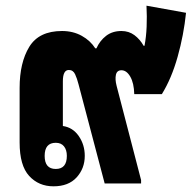

<svg xmlns="http://www.w3.org/2000/svg" viewBox="-20 -645 682 675"><path d="M168 10Q116 10 82.5 -26.5Q49 -63 49 -144V-336Q49 -425 83 -480.5Q117 -536 198 -536Q237 -536 267.5 -519Q298 -502 315 -475H319Q331 -502 353 -519Q375 -536 407 -536Q433 -536 452.5 -521.5Q472 -507 485 -484H488Q494 -515 495.5 -551Q497 -587 495 -625L634 -600Q626 -522 604.5 -445.5Q583 -369 549 -314H452Q451 -353 438 -375.5Q425 -398 407 -398Q391 -398 387.5 -382Q384 -366 390 -343L476 -12V0H348L256 -349Q251 -369 244 -384Q237 -399 222 -399Q201 -399 201 -359V-202Q236 -197 257 -166.5Q278 -136 278 -97Q278 -53 249.5 -21.5Q221 10 168 10ZM176 -51Q215 -51 215 -97Q215 -118 205 -130.5Q195 -143 176 -143Q137 -143 137 -97Q137 -51 176 -51Z"/></svg>

Font: Noto Sans Thai Looped ExtraCondensed Black
Style: Regular
Weight: 900
Width: 2
Designer: Sasikarn Vongin, Ben Mitchell
Foundry: The Fontpad Ltd
Version: Version 1.001; ttfautohint (v1.8.4.7-5d5b)